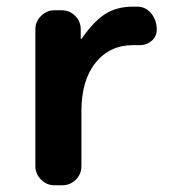

<svg xmlns="http://www.w3.org/2000/svg" viewBox="-20 -550 540 570"><path d="M388.7 -530.3Q414.1 -529.3 429.7 -509.3Q445.3 -489.3 445.3 -462.9V-461.9Q445.3 -440.4 428.2 -427.2Q411.1 -414.1 388.7 -416H375Q305.7 -416 263.7 -363.8Q221.7 -311.5 221.7 -219.7V-56.6Q221.7 -33.2 205.1 -16.6Q188.5 0 165 0H141.6Q118.2 0 101.6 -17.1Q85 -34.2 85 -56.6V-462.9Q85 -486.3 102.1 -502.9Q119.1 -519.5 141.6 -519.5H163.1Q186.5 -519.5 203.1 -502.9Q219.7 -486.3 219.7 -462.9V-435.5Q219.7 -434.6 220.7 -434.6Q222.7 -434.6 222.7 -435.5Q258.8 -487.3 293 -508.8Q327.1 -530.3 375 -530.3Z"/></svg>

Font: Rounded Mgen+ 2m bold
Style: Bold
Weight: 700
Designer: [Source Han Sans]
Ryoko NISHIZUKA  (kana & ideographs); Paul D. Hunt (Latin, Greek & Cyrillic); Wenlong ZHANG  (bopomofo
Version: Version 1.059.20150602